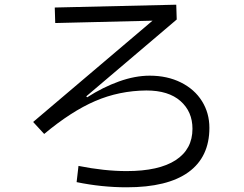

<svg xmlns="http://www.w3.org/2000/svg" viewBox="-20 -774 1040 817"><path d="M871 -230Q871 -106 782 -41.5Q693 23 519 23Q413 23 306 1L314 -68Q424 -46 519 -46Q656 -46 727.5 -92.5Q799 -139 799 -226Q799 -299 748 -344Q697 -389 603 -389Q487 -388 385 -344Q283 -300 168 -204L121 -255L629 -686L215 -676L213 -742L730 -754L732 -691L347 -364L351 -360Q418 -403 486.5 -427.5Q555 -452 617 -452Q692 -452 750 -423Q808 -394 839.5 -343.5Q871 -293 871 -230Z"/></svg>

Font: IBM Plex Sans SC
Style: Regular
Weight: 400
Designer: Mike Abbink; Paul van der Laan; Pieter van Rosmalen; Eunyou Noh; Wujin Sim; Chorong Kim; Dohee Lee; Yejin We; Jinhee Kim
Foundry: Sandoll Inc.
Version: Version 1.000